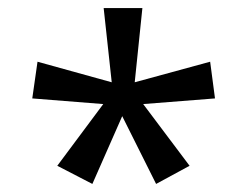

<svg xmlns="http://www.w3.org/2000/svg" viewBox="-20 -765 603 476"><path d="M122 -354 236 -507 60 -521 73 -612 257 -561 237 -745H333L314 -561L501 -612L513 -521L335 -507L450 -354L367 -309L283 -477L209 -309Z"/></svg>

Font: Noto Sans Bengali UI Condensed
Style: Regular
Weight: 400
Width: 3
Designer: Jelle Bosma - Monotype Design Team
Foundry: Monotype Imaging Inc.
Version: Version 2.003; ttfautohint (v1.8.4.7-5d5b)